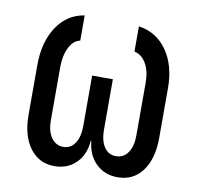

<svg xmlns="http://www.w3.org/2000/svg" viewBox="-68 -631 736 712"><g transform="rotate(10 300.0 -275.0)"><path d="M181 10Q123 10 88.5 -36Q54 -82 54 -161V-348Q54 -435 92 -492.5Q130 -550 195 -560V-465Q170 -460 154.5 -430Q139 -400 139 -354V-155Q139 -114 156 -90Q173 -66 201 -66Q229 -66 245 -90Q261 -114 261 -155V-345H339V-155Q339 -114 355 -90Q371 -66 399 -66Q428 -66 444.5 -90Q461 -114 461 -155V-354Q461 -397 444.5 -425.5Q428 -454 400 -460V-555Q468 -545 507 -489Q546 -433 546 -348V-161Q546 -82 512 -36Q478 10 419 10Q370 10 337.5 -21.5Q305 -53 300 -106H298Q294 -53 262 -21.5Q230 10 181 10Z"/></g></svg>

Font: JetBrains Mono
Style: Regular
Weight: 400
Monospace: yes
Designer: Philipp Nurullin, Konstantin Bulenkov
Foundry: JetBrains
Version: Version 2.305